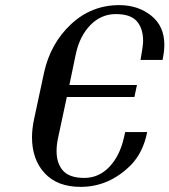

<svg xmlns="http://www.w3.org/2000/svg" viewBox="-20 -720 662 750"><path d="M295 10Q204 10 154.5 -43.5Q105 -97 105 -184Q105 -216 113 -254L152 -436Q177 -550 257 -625Q337 -700 446 -700Q519 -700 570.5 -659Q622 -618 622 -545Q622 -520 615 -486H529Q539 -541 539 -560Q539 -609 514.5 -637Q490 -665 432.5 -665Q375 -665 333 -622Q291 -579 276 -508L251 -388H515L505 -341H241L207 -182Q201 -155 201 -130Q201 -81 226.5 -53Q252 -25 309 -25Q366 -25 407 -68Q448 -111 464 -182L469 -204H555Q539 -124 491 -75Q406 10 295 10Z"/></svg>

Font: Trochut
Style: Italic
Weight: 400
Italic angle: -12°
Designer: Andreu Balius
Foundry: Andreu Balius
Version: Version 1.001